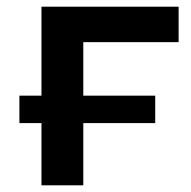

<svg xmlns="http://www.w3.org/2000/svg" viewBox="-20 -554 572 574"><path d="M229 -428V-268H444V-186H229V0H104V-186H38V-268H104V-534H514V-428Z"/></svg>

Font: CMG Sans SemiBold
Style: Regular
Weight: 600
Designer: Julieta Ulanovsky
Foundry: Julieta Ulanovsky
Version: Version 7.200